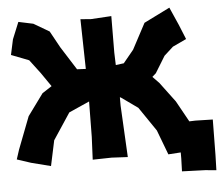

<svg xmlns="http://www.w3.org/2000/svg" viewBox="-70 -742 1040 900"><g transform="rotate(-5 450.0 -292.0)"><path d="M834 -142.6 805.7 -141.6 751 -240.2 681.6 -333 651.4 -364.3 668.9 -379.9 716.8 -458 759.8 -497.1 824.2 -527.3 795.9 -596.7 758.8 -680.7 636.7 -620.1 572.3 -499 523.4 -439.5 485.4 -434.6 483.4 -493.2 484.4 -665 387.7 -659.2 338.9 -663.1 343.8 -428.7 302.7 -430.7 233.4 -540 190.4 -618.2 117.2 -661.1 47.9 -675.8 15.6 -596.7 0 -524.4 83 -492.2 131.8 -427.7 176.8 -362.3 131.8 -333 57.6 -231.4 -1 -79.1 -15.6 -34.2 49.8 -12.7 141.6 10.7 167 -108.4 249 -232.4 345.7 -275.4 343.8 -109.4 338.9 -2 427.7 -3.9 503.9 0 491.2 -243.2V-282.2L495.1 -281.2L573.2 -225.6L650.4 -112.3L694.3 3.9L752.9 0V28.3L751 88.9L860.4 92.8L912.1 97.7L914.1 26.4L916 -140.6Z"/></g></svg>

Font: MaokenAssortedSans-Lite
Style: Lite
Weight: 400
Version: Version 1.400